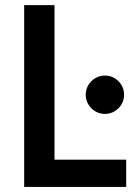

<svg xmlns="http://www.w3.org/2000/svg" viewBox="-20 -740 548 760"><path d="M75.7 -719.7H195.8V-107.9H479.5V0H75.7ZM319.3 -365.2Q319.3 -385.7 329.6 -403.1Q339.8 -420.4 357.2 -430.7Q374.5 -440.9 395.5 -440.9Q416 -440.9 433.3 -430.7Q450.7 -420.4 460.9 -403.1Q471.2 -385.7 471.2 -365.2Q471.2 -344.2 460.9 -326.9Q450.7 -309.6 433.3 -299.3Q416 -289.1 395.5 -289.1Q374.5 -289.1 357.2 -299.3Q339.8 -309.6 329.6 -326.9Q319.3 -344.2 319.3 -365.2Z"/></svg>

Font: Reddit Sans SemiBold
Style: Regular
Weight: 600
Designer: Stephen Hutchings
Foundry: Reddit
Version: Version 1.013